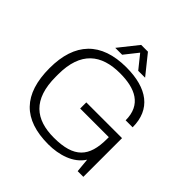

<svg xmlns="http://www.w3.org/2000/svg" viewBox="-223 -1049 1242 1242"><g transform="rotate(45 398.5 -428.0)"><path d="M266 -736H329L402 -828L476 -736H539L433 -868H371ZM401 12C498 12 600 -18 649 -96L658 0H710V-354H383V-298H645V-281C645 -118 580 -44 396 -44C229 -44 126 -123 126 -332V-353C126 -561 234 -642 404 -642C543 -642 645 -595 645 -452H709C709 -616 598 -698 406 -698C175 -698 58 -574 58 -343C58 -104 172 12 401 12Z"/></g></svg>

Font: Archivo ExtraLight
Style: Regular
Weight: 200
Designer: Hector Gatti
Foundry: Omnibus-Type
Version: Version 2.001